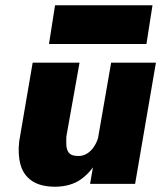

<svg xmlns="http://www.w3.org/2000/svg" viewBox="-20 -698 612 729"><path d="M322 0H493L572 -460H402ZM232 -180 282 -460H104L53 -162Q47 -112 58 -72.5Q69 -33 101.5 -11Q134 11 191 11Q250 10 288.5 -18Q327 -46 350.5 -91Q374 -136 382 -187L354 -180Q349 -160 337.5 -142Q326 -124 309 -114Q292 -104 271 -106Q250 -107 241.5 -118Q233 -129 232 -145.5Q231 -162 232 -180ZM166 -531H536L559 -678H189Z"/></svg>

Font: Jost ExtraBold
Style: Italic
Weight: 800
Italic angle: -5°
Version: Version 3.710